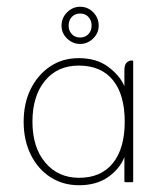

<svg xmlns="http://www.w3.org/2000/svg" viewBox="-20 -539 481 568"><path d="M162 -463Q162 -486 178.5 -502.5Q195 -519 217 -519Q240 -519 256 -502.5Q272 -486 272 -463Q272 -441 255.5 -425Q239 -409 217 -409Q195 -409 178.5 -425Q162 -441 162 -463ZM217 -428Q232 -428 241.5 -438Q251 -448 251 -463Q251 -479 241.5 -489Q232 -499 217 -499Q202 -499 192.5 -489Q183 -479 183 -463Q183 -448 192.5 -438Q202 -428 217 -428ZM348 -284V-332Q348 -348 355 -354Q362 -360 369 -360H371Q374 -360 374 -357V-3Q374 0 371 0H351Q348 0 348 -3V-74Q334 -39 299.5 -15Q265 9 214 9Q166 9 129 -15Q92 -39 71 -81.5Q50 -124 50 -179Q50 -234 71 -276Q92 -318 128.5 -342.5Q165 -367 213 -367Q266 -367 300.5 -341Q335 -315 348 -284ZM214 -13Q279 -13 314 -56.5Q349 -100 349 -179Q349 -259 314 -302Q279 -345 213 -345Q150 -345 113 -300Q76 -255 76 -179Q76 -103 114 -58Q152 -13 214 -13Z"/></svg>

Font: Zain ExtraLight
Style: Regular
Weight: 200
Designer: Zain,Boutros
Foundry: Mobile Telecommunications Company (Zain), 2024
Version: Version 1.51; ttfautohint (v1.8.4)